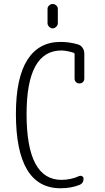

<svg xmlns="http://www.w3.org/2000/svg" viewBox="-20 -955 540 984"><path d="M290 9.8Q62.5 9.8 61.5 -370.1Q61.5 -555.7 120.1 -647.9Q178.7 -740.2 290 -740.2Q335.9 -740.2 378.9 -727.5Q393.6 -723.6 402.8 -710.4Q412.1 -697.3 412.1 -680.7V-551.8Q412.1 -542 405.3 -534.7Q398.4 -527.3 387.2 -527.3Q376 -527.3 369.1 -534.7Q362.3 -542 362.3 -551.8V-678.7Q362.3 -682.6 357.4 -684.6Q324.2 -695.3 294.9 -696.3Q116.2 -696.3 116.2 -370.1Q116.2 -33.2 294.9 -33.2Q342.8 -33.2 385.7 -52.7Q393.6 -55.7 400.9 -51.8Q408.2 -47.9 408.2 -40Q408.2 -14.6 385.7 -6.8Q343.8 9.8 290 9.8ZM223.6 -909.2Q223.6 -919.9 231.9 -927.2Q240.2 -934.6 250 -934.6Q259.8 -934.6 268.1 -927.2Q276.4 -919.9 276.4 -909.2V-835.9Q276.4 -826.2 268.1 -817.9Q259.8 -809.6 250 -809.6Q240.2 -809.6 231.9 -817.9Q223.6 -826.2 223.6 -835.9Z"/></svg>

Font: Rounded-L Mgen+ 1mn light
Style: Regular
Weight: 200
Designer: [Source Han Sans]
Ryoko NISHIZUKA  (kana & ideographs); Paul D. Hunt (Latin, Greek & Cyrillic); Wenlong ZHANG  (bopomofo
Version: Version 1.059.20150602